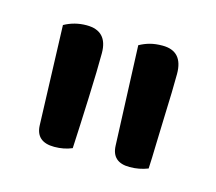

<svg xmlns="http://www.w3.org/2000/svg" viewBox="-47 -681 365 325"><g transform="rotate(15 135.0 -518.5)"><path d="M101 -418Q87 -412 70 -412Q38 -412 37 -441L31 -615Q49 -625 70 -625Q107 -625 107 -586Q107 -573 106.5 -552Q106 -531 105 -507Q104 -483 103 -459.5Q102 -436 101 -418ZM234 -418Q219 -412 202 -412Q171 -412 170 -441L163 -615Q172 -620 181.5 -622.5Q191 -625 203 -625Q239 -625 239 -585Q239 -573 238.5 -552Q238 -531 237 -507Q236 -483 235.5 -459.5Q235 -436 234 -418Z"/></g></svg>

Font: Baloo Da 2
Style: Regular
Weight: 400
Designer: Noopur Datye, Sulekha Rajkumar and Ek Type
Foundry: Ek Type
Version: Version 1.640;hotconv 1.0.111;makeotfexe 2.5.65597; ttfautoh